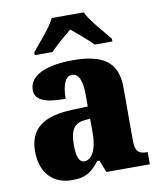

<svg xmlns="http://www.w3.org/2000/svg" viewBox="-86 -834 760 913"><g transform="rotate(-10 294.0 -378.0)"><path d="M116 -619V-606H202C222 -629 274 -673 303 -697C331 -674 388 -626 406 -606H491V-619C462 -657 401 -721 381 -766H226C206 -721 145 -657 116 -619ZM187 10C254 10 280 -7 322 -59H332L355 0H565V-59H561C519 -59 505 -75 505 -129V-382C505 -506 433 -551 289 -551C174 -551 78 -520 78 -445C78 -395 125 -376 225 -376C225 -447 244 -483 273 -483C306 -483 322 -449 322 -375V-322L246 -319C107 -314 38 -264 38 -155C38 -43 105 10 187 10ZM261 -68C236 -68 225 -98 225 -151C225 -220 242 -255 294 -260L323 -263V-191C323 -117 299 -68 261 -68Z"/></g></svg>

Font: Noto Serif Bengali SemiCondensed Black
Style: Regular
Weight: 900
Width: 4
Designer: Juan Bruce, Universal Thirst, Indian Type Foundry and the Monotype Design Team.
Foundry: Monotype Imaging Inc.
Version: Version 2.003